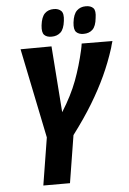

<svg xmlns="http://www.w3.org/2000/svg" viewBox="-59 -932 655 976"><g transform="rotate(-5 268.0 -444.5)"><path d="M122 0 161 -242 67 -700 225 -701 250 -363Q301 -444 328 -516.5Q355 -589 373 -669Q375 -678 376.5 -686Q378 -694 379 -702L536 -701Q533 -692 530.5 -683Q528 -674 526 -666Q503 -594 472.5 -528Q442 -462 400 -392.5Q358 -323 297 -242L258 0ZM393 -750Q369 -750 356 -763Q343 -776 347 -812Q352 -854 370 -871.5Q388 -889 416 -889Q442 -889 454.5 -875.5Q467 -862 461 -825Q457 -784 439.5 -767Q422 -750 393 -750ZM230 -750Q205 -750 192.5 -763Q180 -776 184 -812Q189 -854 206.5 -871.5Q224 -889 253 -889Q277 -889 290.5 -875.5Q304 -862 299 -825Q294 -783 276 -766.5Q258 -750 230 -750Z"/></g></svg>

Font: Georama SemiCondensed
Style: Bold Italic
Weight: 700
Width: 4
Italic angle: -9°
Designer: Jean-Baptiste Levee
Foundry: Production Type
Version: Version 1.000